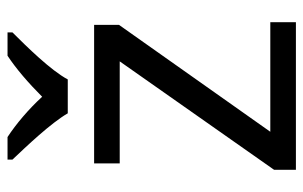

<svg xmlns="http://www.w3.org/2000/svg" viewBox="-168 -638 806 510"><g transform="rotate(-90 235.0 -383.0)"><path d="M189 -606H279C303 -651 366 -715 404 -753V-766H342C307 -743 269 -710 233 -674C200 -710 161 -743 126 -766H66V-753C102 -715 163 -651 189 -606ZM431 0V-68H140L424 -470V-536H56V-468H327L39 -58V0Z"/></g></svg>

Font: Noto Sans Newa
Style: Regular
Weight: 400
Designer: Monotype Design Team
Foundry: Monotype Imaging Inc.
Version: Version 2.007